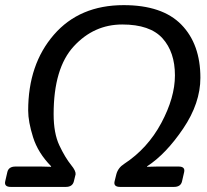

<svg xmlns="http://www.w3.org/2000/svg" viewBox="-40 -735 814 755"><path d="M2.4 0Q-24.4 0 -19.5 -22L-11.2 -58.1Q-6.3 -80.1 21 -80.1H122.1Q141.6 -80.1 160.6 -79.1L161.1 -81.1Q109.4 -133.8 90.1 -195.1Q70.8 -256.3 70.8 -300.3Q70.8 -481.9 171.9 -598.4Q272.9 -714.8 446.3 -714.8Q598.1 -714.8 673.1 -638.2Q748 -561.5 748 -429.2Q748 -329.6 680.4 -229.5Q612.8 -129.4 538.6 -81.1L538.1 -79.1Q557.6 -80.1 577.6 -80.1H662.6Q689 -80.1 684.1 -58.1L675.8 -22Q670.9 0 644 0H432.6Q405.3 0 410.6 -22L417.5 -49.8Q424.3 -75.2 447.8 -90.3Q540.5 -150.9 594.2 -251.2Q647.9 -351.6 647.9 -438.5Q647.9 -530.3 598.9 -584.5Q549.8 -638.7 440.9 -638.7Q329.1 -638.7 250 -552.7Q170.9 -466.8 170.9 -286.1Q170.9 -210.9 193.4 -163.3Q215.8 -115.7 240.2 -85.4Q258.3 -63.5 257.3 -49.8L250.5 -22Q245.1 0 218.8 0Z"/></svg>

Font: Istok Web
Style: BoldItalic
Weight: 700
Italic angle: -13°
Designer: Andrey V. Panov
Foundry: Andrey V. Panov
Version: Version 1.0.2g